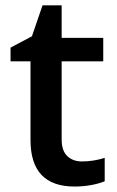

<svg xmlns="http://www.w3.org/2000/svg" viewBox="-20 -680 433 710"><path d="M283.2 -83Q325.2 -83 367.2 -96.2V-9.8Q348.1 -1.5 318.1 4.2Q288.1 9.8 255.9 9.8Q92.8 9.8 92.8 -162.1V-453.1H19V-503.9L98.1 -545.9L137.2 -660.2H208V-540H361.8V-453.1H208V-164.1Q208 -122.6 228.8 -102.8Q249.5 -83 283.2 -83Z"/></svg>

Font: f2_52653          
Style: Regular
Weight: 600
Foundry: Ascender Corporation
Version: Version 1.10